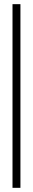

<svg xmlns="http://www.w3.org/2000/svg" viewBox="-20 -770 158 921"><path d="M40 -750H78V131H40Z"/></svg>

Font: Moderustic
Style: Bold
Weight: 700
Designer: Tural Alisoy
Foundry: TAFT Foundry
Version: Version 2.120